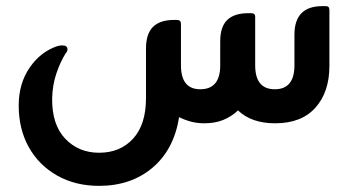

<svg xmlns="http://www.w3.org/2000/svg" viewBox="-20 -392 1148 626"><path d="M1031 -372H1042Q1054 -372 1054 -360V-177Q1054 -92 1008.5 -41Q963 10 877 10Q800 10 756 -32Q735 -12 708 -1Q681 10 646 10Q623 10 602.5 4.5Q582 -1 564 -10Q547 96 477 155Q407 214 303 214Q226 214 166.5 180.5Q107 147 74 88Q41 29 41 -48Q41 -120 77 -172Q113 -224 168 -242Q173 -243 176.5 -243.5Q180 -244 183 -244Q200 -244 200 -231Q200 -224 194 -218Q177 -191 164 -153Q151 -115 150 -71Q149 14 192.5 60Q236 106 303 106Q372 106 414 60Q456 14 456 -72V-233Q456 -282 479 -304.5Q502 -327 547 -327H557Q570 -327 570 -314V-179Q570 -101 633 -101Q698 -101 698 -179V-257Q698 -305 721 -327Q744 -349 789 -349H799Q812 -349 812 -338V-179Q812 -101 876 -101Q940 -101 940 -179V-279Q940 -372 1031 -372Z"/></svg>

Font: Zain ExtraBold
Style: Regular
Weight: 800
Designer: Zain,Boutros
Foundry: Mobile Telecommunications Company (Zain), 2024
Version: Version 1.50; ttfautohint (v1.8.4)